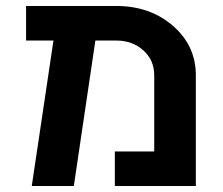

<svg xmlns="http://www.w3.org/2000/svg" viewBox="-20 -620 744 640"><path d="M494.1 -369.1Q494.1 -419.9 457.5 -452.4Q420.9 -484.9 367.2 -484.9H297.9L226.1 0H85.9L158.2 -484.9H66.9V-600.1H367.2Q480 -600.1 556.2 -534.2Q632.8 -467.8 632.8 -369.1V0H362.8V-115.2H494.1Z"/></svg>

Font: Miedinger*
Style: Bold
Weight: 700
Version: Version 001.000